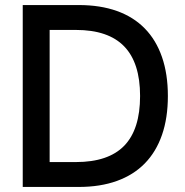

<svg xmlns="http://www.w3.org/2000/svg" viewBox="-20 -740 732 760"><path d="M70 0V-720H291.5Q377 -720 442.8 -696.5Q508.5 -673 553.2 -627.2Q598 -581.5 621.2 -514.2Q644.5 -447 644.5 -360Q644.5 -273 621.2 -206Q598 -139 553.2 -93.2Q508.5 -47.5 442.8 -23.8Q377 0 291.5 0ZM176.5 -98.5H280.5Q409 -98.5 471.8 -163.2Q534.5 -228 534.5 -360Q534.5 -491.5 471.5 -556.5Q408.5 -621.5 280.5 -621.5H176.5Z"/></svg>

Font: Vela Sans SemBd
Style: Regular
Weight: 600
Designer: Principal design: Mikhail Sharanda - project Manrope.
Design modification: Ravid Balaliev
Foundry: Mikhail Sharanda
Version: Version 1.001